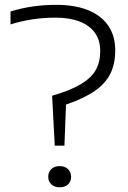

<svg xmlns="http://www.w3.org/2000/svg" viewBox="-20 -769 530 794"><path d="M195.5 -373Q271 -395 314.2 -420.8Q357.5 -446.5 376 -479.5Q394.5 -512.5 394.5 -558.5Q394.5 -624 346.2 -660Q298 -696 208 -696Q112.5 -696 23.5 -668V-721.5Q111.5 -749 212.5 -749Q290 -749 344.8 -726.8Q399.5 -704.5 428 -662.2Q456.5 -620 456.5 -561.5Q456.5 -505.5 436.8 -465Q417 -424.5 372.8 -393.5Q328.5 -362.5 253 -336.5L246.5 -166.5H206.5ZM179.5 -37.5Q179.5 -57.5 192.2 -69.8Q205 -82 226.5 -82Q248 -82 261 -69.8Q274 -57.5 274 -37.5Q274 -18 261.2 -6.2Q248.5 5.5 226.5 5.5Q205.5 5.5 192.5 -6.5Q179.5 -18.5 179.5 -37.5Z"/></svg>

Font: Encode Sans Expanded Light
Style: Regular
Weight: 300
Width: 7
Designer: Multiple Designers
Foundry: Impallari Type
Version: Version 2.000